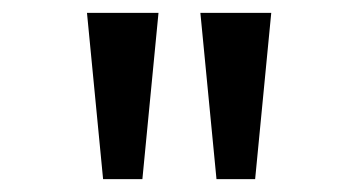

<svg xmlns="http://www.w3.org/2000/svg" viewBox="-20 -749 542 298"><path d="M140 -471 115 -729H226L201 -471ZM316 -471 291 -729H401L376 -471Z"/></svg>

Font: lkannada25
Style: Book
Weight: 400
Designer: Jelle Bosma - Monotype Design Team
Foundry: Monotype Imaging Inc.
Version: Version 2.003